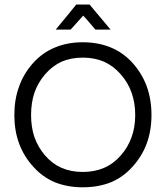

<svg xmlns="http://www.w3.org/2000/svg" viewBox="-20 -796 717 830"><path d="M337.9 13.7Q404.3 13.7 459 -7.8Q512.7 -30.3 552.7 -75.2Q593.8 -120.1 614.3 -175.8Q634.8 -231.4 634.8 -298.8Q634.8 -366.2 614.3 -422.9Q593.8 -478.5 552.7 -524.4Q512.7 -568.4 459 -590.8Q404.3 -613.3 337.9 -613.3Q271.5 -613.3 217.8 -590.8Q163.1 -568.4 123 -523.4Q82 -477.5 62.5 -421.9Q42 -366.2 42 -298.8Q42 -231.4 62.5 -175.8Q83 -120.1 124 -75.2Q164.1 -30.3 217.8 -7.8Q272.5 13.7 337.9 13.7ZM337.9 -52.7Q287.1 -52.7 246.1 -70.3Q206.1 -87.9 174.8 -124Q144.5 -159.2 128.9 -203.1Q114.3 -246.1 114.3 -298.8Q114.3 -351.6 128.9 -395.5Q144.5 -439.5 174.8 -474.6Q206.1 -510.7 246.1 -529.3Q287.1 -546.9 337.9 -546.9Q388.7 -546.9 429.7 -529.3Q470.7 -510.7 502 -474.6Q533.2 -439.5 548.8 -395.5Q564.5 -351.6 564.5 -298.8Q564.5 -246.1 548.8 -203.1Q533.2 -159.2 502 -124Q470.7 -87.9 429.7 -70.3Q388.7 -52.7 337.9 -52.7ZM392.6 -668Q409.2 -668 458 -668Q435.5 -695.3 367.2 -776.4Q352.5 -776.4 309.6 -776.4Q288.1 -749 220.7 -668Q237.3 -668 285.2 -668Q298.8 -683.6 339.8 -728.5Q353.5 -713.9 392.6 -668Z"/></svg>

Font: TextaAlt
Style: Regular
Weight: 400
Designer: Daniel Hernandez & Miguel Hernandez
Version: Version 1.005;com.myfonts.easy.latinotype.texta.alt-regular.